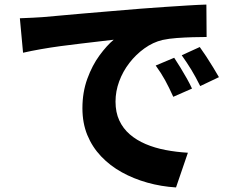

<svg xmlns="http://www.w3.org/2000/svg" viewBox="-20 -773 1040 841"><path d="M67 -693Q96 -694 124.5 -695.5Q153 -697 167 -698Q200 -701 245.5 -705Q291 -709 346.5 -714Q402 -719 465 -724Q528 -729 597 -735Q648 -739 700.5 -742.5Q753 -746 801 -749Q849 -752 884 -753L885 -611Q859 -611 824 -610Q789 -609 754.5 -606.5Q720 -604 692 -598Q650 -588 612.5 -561Q575 -534 546.5 -497Q518 -460 502 -416.5Q486 -373 486 -328Q486 -281 502.5 -245.5Q519 -210 548.5 -184.5Q578 -159 618 -142Q658 -125 705 -116Q752 -107 803 -104L751 48Q686 44 625.5 27Q565 10 513.5 -18.5Q462 -47 423 -88Q384 -129 362.5 -181.5Q341 -234 341 -299Q341 -369 362.5 -428Q384 -487 416 -530.5Q448 -574 478 -599Q451 -596 414 -591.5Q377 -587 333.5 -582Q290 -577 245.5 -571Q201 -565 158.5 -557.5Q116 -550 81 -542ZM743 -520Q755 -502 770 -477.5Q785 -453 798.5 -429Q812 -405 821 -385L739 -349Q720 -391 703 -422Q686 -453 662 -486ZM855 -567Q868 -549 883.5 -525.5Q899 -502 913.5 -478Q928 -454 939 -435L857 -396Q836 -438 818 -467.5Q800 -497 776 -531Z"/></svg>

Font: Noto Sans SC ExtraBold
Style: Regular
Weight: 800
Designer: Ryoko NISHIZUKA 西塚涼子 (kana, bopomofo & ideographs); Paul D. Hunt (Latin, Greek & Cyrillic); Sandoll Communications 산돌커뮤니
Foundry: Adobe
Version: Version 2.004-H2;hotconv 1.0.118;makeotfexe 2.5.65603